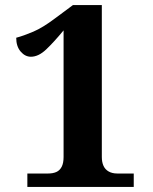

<svg xmlns="http://www.w3.org/2000/svg" viewBox="-20 -738 605 758"><path d="M88 0V-53H170Q189 -53 202.5 -59Q216 -65 223.5 -79.5Q231 -94 231 -118V-618Q193 -572 162.5 -543Q132 -514 102 -514Q79 -514 61.5 -534.5Q44 -555 44 -589Q74 -597 111.5 -613Q149 -629 198 -666L268 -718H382V-118Q382 -98 388.5 -83.5Q395 -69 409 -61Q423 -53 443 -53H508V0Z"/></svg>

Font: Noto Rashi Hebrew
Style: Bold
Weight: 700
Version: Version 1.006